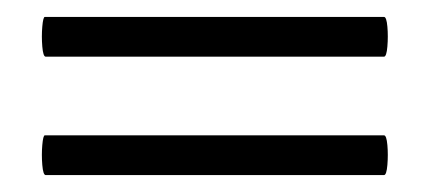

<svg xmlns="http://www.w3.org/2000/svg" viewBox="-20 -303 508 227"><path d="M34 -96Q31 -96 30 -108Q29 -120 30 -131.5Q31 -143 33 -143H434Q437 -143 438 -131.5Q439 -120 438 -108Q437 -96 434 -96ZM34 -236Q31 -236 30 -248Q29 -260 30 -271.5Q31 -283 33 -283H434Q437 -283 438 -271.5Q439 -260 438 -248Q437 -236 434 -236Z"/></svg>

Font: Cormorant Light
Style: Bold
Weight: 700
Version: Version 4.000